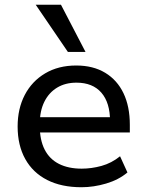

<svg xmlns="http://www.w3.org/2000/svg" viewBox="-20 -777 617 806"><path d="M322 9Q238 9 178 -21.5Q118 -52 86 -109.5Q54 -167 54 -246Q54 -321 84 -378.5Q114 -436 169.5 -469Q225 -502 300 -502Q371 -502 421.5 -471.5Q472 -441 498.5 -385.5Q525 -330 525 -253V-221H128V-285H460L442 -268Q442 -346 405.5 -388Q369 -430 301 -430Q254 -430 219.5 -409Q185 -388 166 -349.5Q147 -311 147 -258V-248Q147 -189 167.5 -149Q188 -109 227.5 -89Q267 -69 323 -69Q364 -69 406 -80.5Q448 -92 484 -121L515 -53Q478 -22 425.5 -6.5Q373 9 322 9ZM265 -559 130 -757H236L339 -559Z"/></svg>

Font: Nunito Sans 12pt ExtraLight 9pt Medium
Style: Regular
Weight: 500
Version: Version 3.101;gftools[0.9.27]